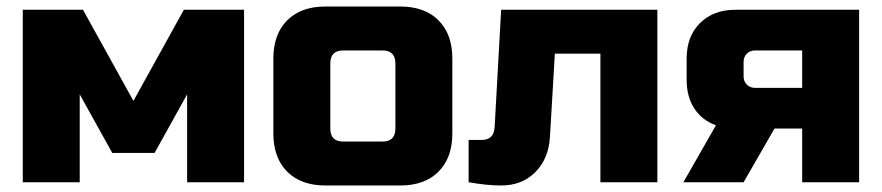

<svg xmlns="http://www.w3.org/2000/svg" viewBox="-20 -560 2710 590"><path d="M455 -90H325L225 -270V0H50V-530H235L390 -250L545 -530H730V0H555V-270Z M1370 -150Q1370 -75 1327.5 -32.5Q1285 10 1210 10H980Q905 10 862.5 -32.5Q820 -75 820 -150V-380Q820 -455 862.5 -497.5Q905 -540 980 -540H1210Q1285 -540 1327.5 -497.5Q1370 -455 1370 -380ZM1195 -365Q1195 -405 1155 -405H1035Q995 -405 995 -365V-165Q995 -125 1035 -125H1155Q1195 -125 1195 -165Z M1520 10Q1477 10 1420 0V-130H1460Q1498 -130 1500 -170L1520 -530H2000V0H1825V-395H1685L1670 -140Q1666 -72 1625 -31Q1584 10 1520 10Z M2620 -530V0H2445V-165H2360L2265 0H2080L2180 -175Q2138 -190 2114 -226Q2090 -262 2090 -315V-380Q2090 -448 2131 -489Q2172 -530 2240 -530ZM2300 -405Q2285 -405 2275 -395Q2265 -385 2265 -370V-325Q2265 -310 2275 -300Q2285 -290 2300 -290H2445V-405Z"/></svg>

Font: Russo One
Style: Regular
Weight: 400
Designer: Jovanny lemonad
Foundry: Jovanny Lemonad
Version: Version 1.001